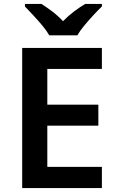

<svg xmlns="http://www.w3.org/2000/svg" viewBox="-20 -958 598 978"><path d="M499 0H93V-714H499V-607H221V-425H481V-318H221V-108H499ZM231 -778Q218 -801 195.5 -828Q173 -855 149 -880.5Q125 -906 107 -925V-938H191Q218 -921 247 -899Q276 -877 301 -850Q327 -877 357 -899.5Q387 -922 414 -938H499V-925Q480 -907 456 -881Q432 -855 409.5 -828Q387 -801 374 -778Z"/></svg>

Font: Noto Sans Kannada SemiBold
Style: Regular
Weight: 600
Designer: Jelle Bosma - Monotype Design Team
Foundry: Monotype Imaging Inc.
Version: Version 2.005; ttfautohint (v1.8.4.7-5d5b)